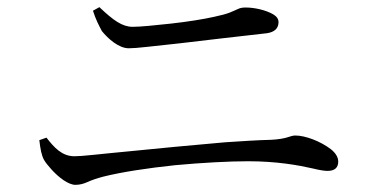

<svg xmlns="http://www.w3.org/2000/svg" viewBox="-20 -626 1040 537"><path d="M759 -564C759 -547 748 -536 726 -533C685 -528 644 -524 603 -519C519 -509 443 -500 392 -495C367 -492 349 -491 340 -491C312 -491 282 -518 265 -539C256 -556 248 -571 240 -596L258 -606C297 -569 322 -551 351 -551C372 -551 413 -555 458 -560C503 -565 548 -572 579 -579C598 -583 613 -587 623 -591C632 -595 640 -598 646 -601C652 -604 659 -605 667 -605C692 -605 723 -598 744 -586C754 -580 759 -573 759 -564ZM103 -179C96 -192 93 -209 90 -234L110 -241C131 -214 153 -189 188 -189C197 -189 215 -190 242 -193C269 -196 303 -199 343 -203C422 -211 517 -220 609 -228C655 -231 698 -234 738 -235C759 -236 775 -239 784 -242C793 -245 800 -247 806 -247C834 -247 876 -231 905 -209C919 -198 926 -186 926 -174C926 -157 916 -148 896 -148C888 -148 874 -150 854 -155C814 -164 754 -175 674 -175C621 -175 546 -171 470 -164C394 -156 321 -145 269 -132C250 -127 236 -122 225 -117C214 -112 203 -109 191 -109C171 -109 144 -130 124 -152C114 -163 107 -172 103 -179Z"/></svg>

Font: CJK Symbols
Style: Regular
Weight: 400
Designer: Ryoko NISHIZUKA 西塚涼子 (kana & ideographs); Frank Grießhammer (serif-style Latin); Paul D. Hunt (sans serif–style Latin); 
Foundry: Unicode
Version: Version 2.000;hotconv 1.1.0;makeotfexe 2.6.0